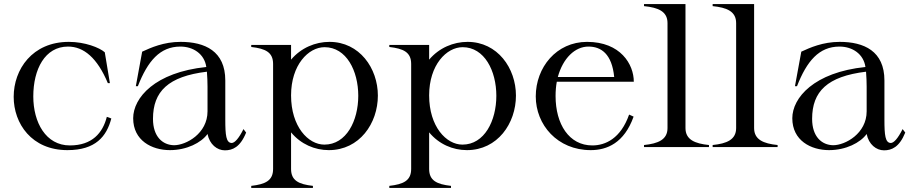

<svg xmlns="http://www.w3.org/2000/svg" viewBox="-20 -720 4472 940"><path d="M310 15C448 15 502 -52 525 -140L503 -148C483 -69 431 -8 322 -8C204 -8 143 -121 143 -248C143 -381 200 -492 313 -492C390 -492 456 -437 508 -313H518L493 -464C467 -487 396 -515 317 -515C138 -515 47 -380 47 -246C47 -115 135 15 310 15Z M812 15C894 15 965 -21 996 -64C1006 -13 1043 16 1081 16C1118 16 1156 1 1185 -71L1172 -88C1149 -42 1129 -20 1114 -20C1087 -21 1083 -58 1083 -134V-326C1083 -470 983 -515 864 -515C781 -515 717 -486 676 -467L645 -298H655C703 -421 763 -492 863 -492C926 -492 981 -456 990 -392C738 -366 632 -241 632 -141C632 -32 723 15 812 15ZM832 -9C776 -10 729 -51 729 -138C729 -272 803 -346 993 -369C995 -349 996 -311 996 -296V-175C996 -66 891 -9 832 -9Z M1210 190V200H1512V190C1442 182 1405 164 1405 107V-72C1453 -14 1521 15 1590 15C1740 15 1830 -116 1830 -252C1830 -386 1740 -515 1593 -515C1524 -515 1454 -486 1405 -428V-500H1210V-490C1280 -482 1317 -464 1317 -407V107C1317 164 1280 182 1210 190ZM1568 -12C1489 -12 1405 -100 1405 -253C1405 -402 1490 -489 1569 -489C1676 -489 1734 -373 1734 -251C1734 -129 1676 -12 1568 -12Z M1886 190V200H2188V190C2118 182 2081 164 2081 107V-72C2129 -14 2197 15 2266 15C2416 15 2506 -116 2506 -252C2506 -386 2416 -515 2269 -515C2200 -515 2130 -486 2081 -428V-500H1886V-490C1956 -482 1993 -464 1993 -407V107C1993 164 1956 182 1886 190ZM2244 -12C2165 -12 2081 -100 2081 -253C2081 -402 2166 -489 2245 -489C2352 -489 2410 -373 2410 -251C2410 -129 2352 -12 2244 -12Z M2872 15C2952 15 3036 -20 3082 -149L3060 -159C3019 -42 2944 -8 2880 -8C2766 -8 2700 -112 2700 -250C2700 -275 2702 -298 2706 -320H3083C3083 -405 3018 -515 2854 -515C2704 -515 2603 -390 2603 -248C2603 -109 2709 15 2872 15ZM2711 -343C2736 -435 2795 -492 2861 -492C2923 -492 2976 -456 2987 -343Z M3133 -10V0H3451V-10C3382 -17 3336 -36 3336 -93V-700H3133V-690C3203 -683 3248 -664 3248 -607V-93C3248 -36 3202 -17 3133 -10Z M3469 -10V0H3787V-10C3718 -17 3672 -36 3672 -93V-700H3469V-690C3539 -683 3584 -664 3584 -607V-93C3584 -36 3538 -17 3469 -10Z M4039 15C4121 15 4192 -21 4223 -64C4233 -13 4270 16 4308 16C4345 16 4383 1 4412 -71L4399 -88C4376 -42 4356 -20 4341 -20C4314 -21 4310 -58 4310 -134V-326C4310 -470 4210 -515 4091 -515C4008 -515 3944 -486 3903 -467L3872 -298H3882C3930 -421 3990 -492 4090 -492C4153 -492 4208 -456 4217 -392C3965 -366 3859 -241 3859 -141C3859 -32 3950 15 4039 15ZM4059 -9C4003 -10 3956 -51 3956 -138C3956 -272 4030 -346 4220 -369C4222 -349 4223 -311 4223 -296V-175C4223 -66 4118 -9 4059 -9Z"/></svg>

Font: Sprat
Style: Regular
Weight: 400
Designer: Ethan Nakache
Foundry: Collletttivo
Version: Version 2.000;Glyphs 3.2 (3217)